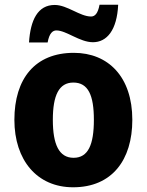

<svg xmlns="http://www.w3.org/2000/svg" viewBox="-20 -784 623 814"><path d="M103 -604H182C189 -644 204 -655 219 -655C261 -655 318 -605 374 -605C433 -605 476 -656 481 -764H402C395 -726 382 -714 366 -714C319 -714 265 -763 212 -763C140 -763 109 -699 103 -604ZM541 -276C541 -458 439 -560 293 -560C129 -560 41 -451 41 -276C41 -105 137 10 290 10C455 10 541 -106 541 -276ZM204 -276C204 -380 230 -434 291 -434C354 -434 378 -380 378 -276C378 -171 354 -115 292 -115C230 -115 204 -172 204 -276Z"/></svg>

Font: Noto Sans Georgian SemiCondensed ExtraBold
Style: Regular
Weight: 800
Width: 4
Designer: Monotype Design Team, Akaki Razmadze
Foundry: Google LLC
Version: Version 2.005